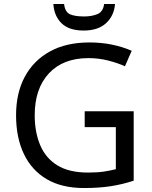

<svg xmlns="http://www.w3.org/2000/svg" viewBox="-20 -938 768 968"><path d="M407 -377H654V-27Q596 -8 537 1Q478 10 403 10Q292 10 216 -34.5Q140 -79 100.5 -161.5Q61 -244 61 -357Q61 -469 105 -551Q149 -633 231.5 -678.5Q314 -724 431 -724Q491 -724 544.5 -713Q598 -702 644 -682L610 -604Q572 -621 524.5 -633Q477 -645 426 -645Q298 -645 226.5 -568Q155 -491 155 -357Q155 -272 182.5 -206.5Q210 -141 269 -104.5Q328 -68 424 -68Q471 -68 504 -73Q537 -78 564 -85V-297H407ZM560 -918Q555 -858 514.5 -821Q474 -784 402 -784Q328 -784 290.5 -820.5Q253 -857 249 -918H303Q308 -877 333 -866Q358 -855 404 -855Q443 -855 471.5 -867Q500 -879 505 -918Z"/></svg>

Font: Noto Znamenny Musical Notation
Style: Regular
Weight: 400
Version: Version 1.003; ttfautohint (v1.8.4.7-5d5b)